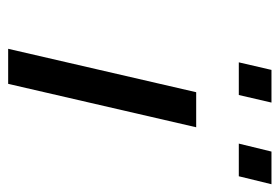

<svg xmlns="http://www.w3.org/2000/svg" viewBox="-130 -572 701 482"><g transform="rotate(90 221.0 -330.5)"><path d="M102 0 211 -472H299L190 0ZM136 -579 155 -661H237L218 -579ZM340 -579 360 -661H442L422 -579Z"/></g></svg>

Font: Coval
Style: Book Italic
Weight: 350
Foundry: Context Ltd
Version: Version 001.000